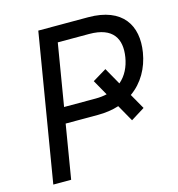

<svg xmlns="http://www.w3.org/2000/svg" viewBox="-108 -821 850 915"><g transform="rotate(-15 317.0 -363.5)"><path d="M424.7 -467.3 356.5 -426.1 399.5 -349.8C382.8 -345.9 364 -343.8 343.8 -343.8H187.9L238.6 -649.1H393.5C511.4 -649.1 545.5 -585.2 531.2 -497.2C523.8 -452.1 504.6 -411.9 471.6 -384.2ZM42.6 0H130.7L174.7 -265.6H333.8C372.5 -265.6 407.3 -271 438.2 -280.9L484.4 -198.9L552.6 -241.5L509.9 -316.8C570 -359 605.8 -424 617.9 -497.2C639.2 -626.4 579.5 -727.3 409.1 -727.3H163.4Z"/></g></svg>

Font: Margiela Sans
Style: Italic
Weight: 400
Italic angle: -9.39999°
Designer: Stefan Endress, Andreas Faust
Version: Version 1.100;FEAKit 1.0